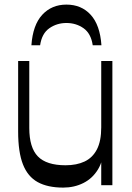

<svg xmlns="http://www.w3.org/2000/svg" viewBox="-20 -821 584 851"><path d="M260.3 10.5Q191.1 10.5 147 -13.9Q102.8 -38.4 81.6 -92.7Q60.4 -147 60.4 -237.8V-550.5H109.8V-254.1Q109.8 -166.8 147.9 -127.7Q186.1 -88.5 270.5 -88.5Q319.6 -88.5 354.9 -105.1Q390.3 -121.8 409.5 -158.7Q428.7 -195.7 428.7 -256.2L439.3 -172.8Q439.3 -111.6 414.8 -70.9Q390.3 -30.2 349.8 -9.9Q309.3 10.5 260.3 10.5ZM428.7 0V-550.5H478.1V0ZM274.4 -800.6Q340.8 -800.6 382 -755.4Q423.3 -710.2 429.6 -620.4H391Q383.3 -672.6 350.3 -695.9Q317.4 -719.1 274.4 -719.1Q232.1 -719.1 198.8 -695.9Q165.4 -672.6 157.8 -620.4H119.2Q125.5 -710.2 167.2 -755.4Q209 -800.6 274.4 -800.6Z"/></svg>

Font: Savate ExtraLight
Style: Regular
Weight: 200
Designer: Max Esnée
Foundry: Plomb Type
Version: Version 2.000